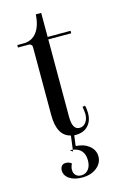

<svg xmlns="http://www.w3.org/2000/svg" viewBox="-114 -581 505 825"><g transform="rotate(-15 138.5 -168.5)"><path d="M166 12H159L153 58Q190 60 213 79Q236 98 236 126Q236 156 210.5 176Q185 196 146 196Q111 196 89.5 181.5Q68 167 68 144Q68 132 74.5 124.5Q81 117 92 117Q108 117 118 126Q111 140 111 153Q111 168 120 177Q129 186 144 186Q164 186 176 171Q188 156 188 131Q188 78 137 70L145 9Q86 -5 86 -98V-401Q86 -407 81.5 -411Q77 -415 72 -415H23V-426H51Q88 -426 109.5 -454Q131 -482 134 -533H158V-426H260V-415H158V-70Q158 -13 190 -13Q207 -13 218 -27.5Q229 -42 229 -64Q229 -73 225 -97L237 -99Q241 -84 241 -65Q241 -30 221 -9Q201 12 166 12ZM124 69Q133 69 137 70L136 78Z"/></g></svg>

Font: Arapey Regular-Display
Style: Regular
Weight: 400
Designer: Eduardo Rodriguez Tunni
Foundry: Eduardo Rodriguez Tunni
Version: Version 4.000